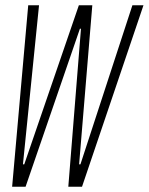

<svg xmlns="http://www.w3.org/2000/svg" viewBox="-20 -708 564 728"><path d="M26 0 87 -688H128L67 -85H72L279 -688H330L280 -85H285L482 -688H524L291 0H239L287 -599H283L77 0Z"/></svg>

Font: Saira Ultra Condensed ExLight
Style: Italic
Weight: 200
Width: 1
Italic angle: -12°
Designer: Hector Gatti with collaboration of the Omnibus-Type team
Foundry: Omnibus-Type
Version: Version 1.001; ttfautohint (v1.8)